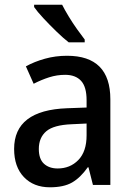

<svg xmlns="http://www.w3.org/2000/svg" viewBox="-20 -786 562 816"><path d="M265 -549Q449 -549 449 -364V0H375L356 -75H353Q322 -31 286.5 -10.5Q251 10 192 10Q123 10 81.5 -33.5Q40 -77 40 -153Q40 -318 266 -326L348 -329V-360Q348 -417 324.5 -442.5Q301 -468 257 -468Q222 -468 189 -457.5Q156 -447 123 -430L90 -504Q126 -524 171 -536.5Q216 -549 265 -549ZM285 -258Q208 -255 176.5 -228Q145 -201 145 -153Q145 -110 167 -90Q189 -70 225 -70Q278 -70 313 -106Q348 -142 348 -211V-261ZM244 -766Q255 -744 272 -716Q289 -688 307.5 -662Q326 -636 340 -618V-606H272Q250 -623 220.5 -651.5Q191 -680 164.5 -708.5Q138 -737 125 -756V-766Z"/></svg>

Font: Noto Sans Tamil SemiCondensed Medium
Style: Regular
Weight: 500
Width: 4
Designer: Jelle Bosma - Monotype Design Team
Foundry: Monotype Imaging Inc.
Version: Version 2.004; ttfautohint (v1.8.4.7-5d5b)